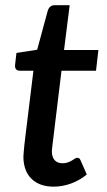

<svg xmlns="http://www.w3.org/2000/svg" viewBox="-20 -690 400 718"><path d="M67.5 -100.5Q67.5 -104 67.8 -108.8Q68 -113.5 68.8 -122.5Q69.5 -131.5 71 -146.5Q72.5 -161.5 75.5 -185L105 -425.5H53.5Q45 -425.5 40 -431.2Q35 -437 36.5 -448.5L41.5 -492L119 -504L159 -651.5Q162 -660 168.2 -665.2Q174.5 -670.5 183.5 -670.5H240.5L219.5 -503H348L339 -425.5H210L181.5 -191Q179 -170.5 177.5 -158.2Q176 -146 175.2 -138.8Q174.5 -131.5 174.2 -128.8Q174 -126 174 -124.5Q174 -102.5 184.5 -91Q195 -79.5 213.5 -79.5Q225.5 -79.5 234 -82.8Q242.5 -86 249 -89.8Q255.5 -93.5 260 -96.8Q264.5 -100 268.5 -100Q274 -100 276.5 -97.8Q279 -95.5 281.5 -90L304.5 -37.5Q278 -15.5 245.8 -3.8Q213.5 8 180.5 8Q129 8 99 -20.2Q69 -48.5 67.5 -100.5Z"/></svg>

Font: Lato 2
Style: Italic
Weight: 600
Italic angle: -7°
Designer: Lukasz Dziedzic with Adam Twardoch and Botio Nikoltchev
Foundry: tyPoland Lukasz Dziedzic
Version: Version 2.015; 2015-08-06; http://www.latofonts.com/